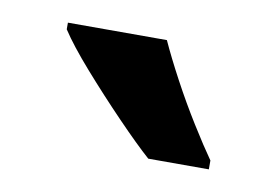

<svg xmlns="http://www.w3.org/2000/svg" viewBox="-35 -814 369 256"><g transform="rotate(10 149.5 -686.0)"><path d="M174 -766Q184 -744 199 -716Q214 -688 230.5 -661.5Q247 -635 259 -618V-606H177Q159 -622 131.5 -650.5Q104 -679 78.5 -708Q53 -737 40 -757V-766Z"/></g></svg>

Font: Noto Sans Bengali ExtraCondensed SemiBold
Style: Regular
Weight: 600
Width: 2
Designer: Joana Ranito - Universal Thirst; Jelle Bosma - Monotype Design Team
Foundry: Universal Thirst ehf.
Version: Version 3.000; ttfautohint (v1.8.4.7-5d5b)